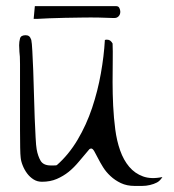

<svg xmlns="http://www.w3.org/2000/svg" viewBox="-20 -610 574 632"><path d="M280.3 -121.1Q279.3 -121.1 277.3 -120.6Q275.4 -120.1 274.4 -119.1Q256.8 -98.6 240.2 -78.6Q223.6 -58.6 206.1 -44.4Q188.5 -30.3 167 -21Q145.5 -11.7 118.2 -11.7Q102.5 -11.7 90.3 -19.5Q78.1 -27.3 69.3 -39.1Q60.5 -50.8 54.7 -65.4Q48.8 -80.1 47.9 -92.8Q46.9 -99.6 46.4 -124Q45.9 -148.4 45.9 -182.6V-333Q45.9 -370.1 45.9 -398.9Q45.9 -427.7 43.9 -439.5Q43.9 -441.4 43.5 -449.7Q43 -458 43 -460.9Q43 -472.7 45.9 -483.4Q48.8 -494.1 64.5 -494.1Q71.3 -494.1 75.7 -490.7Q80.1 -487.3 83 -478.5Q85 -469.7 86.4 -442.4Q87.9 -415 89.4 -377.9Q90.8 -340.8 91.8 -299.8Q92.8 -258.8 94.2 -222.2Q95.7 -185.5 97.2 -157.7Q98.6 -129.9 100.6 -119.1Q102.5 -107.4 106 -97.7Q109.4 -87.9 113.8 -80.6Q118.2 -73.2 126.5 -69.3Q134.8 -65.4 146.5 -65.4Q149.4 -65.4 157.2 -65.4Q165 -65.4 167 -66.4Q206.1 -100.6 235.4 -149.9Q264.6 -199.2 283.2 -254.9Q301.8 -310.5 312 -368.2Q322.3 -425.8 325.2 -478.5Q325.2 -478.5 327.6 -479Q330.1 -479.5 331.1 -479.5Q337.9 -479.5 342.3 -476.6Q346.7 -473.6 350.6 -466.8Q351.6 -443.4 351.1 -409.7Q350.6 -376 350.6 -338.9Q350.6 -301.8 352.5 -261.7Q354.5 -221.7 359.4 -184.1Q364.3 -146.5 375.5 -114.7Q386.7 -83 405.3 -61Q423.8 -39.1 450.7 -29.3Q477.5 -19.5 514.6 -27.3Q506.8 -14.6 496.6 -9.3Q486.3 -3.9 473.6 -1Q460.9 2 448.2 2H422.9Q397.5 2 377.9 -7.3Q358.4 -16.6 343.8 -30.3Q329.1 -43.9 319.3 -59.6Q309.6 -75.2 302.7 -88.9Q295.9 -102.5 290.5 -111.8Q285.2 -121.1 280.3 -121.1ZM94.7 -589.8H362.3Q370.1 -589.8 373 -583.5Q376 -577.1 376 -571.3Q376 -562.5 370.6 -556.6Q365.2 -550.8 357.4 -550.8H349.6Q331.1 -551.8 305.2 -552.2Q279.3 -552.7 250.5 -552.2Q221.7 -551.8 193.4 -551.3Q165 -550.8 142.1 -549.8Q119.1 -548.8 103.5 -547.9H90.8Z"/></svg>

Font: The Girl Next Door
Style: Regular
Weight: 400
Designer: Kimberly Geswein
Foundry: Kimberly Geswein
Version: Version 1.002 2010